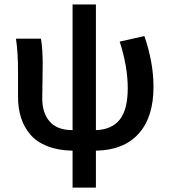

<svg xmlns="http://www.w3.org/2000/svg" viewBox="-20 -665 761 863"><path d="M306.2 178.2V12.2Q241.7 11.2 193.6 -7.6Q145.5 -26.4 116.9 -59.6Q88.4 -92.8 74.7 -135.3Q61 -177.7 61 -230V-348.1Q61 -428.2 51.8 -491.2H164.1Q171.9 -445.8 171.9 -373Q171.9 -348.1 170.9 -293Q169.9 -237.8 169.9 -222.2Q169.9 -157.2 203.4 -118.7Q236.8 -80.1 306.2 -80.1V-645H411.1V-80.1Q482.4 -82.5 518.3 -127.4Q554.2 -172.4 554.2 -269Q554.2 -365.2 518.1 -478L628.9 -502.9Q669.9 -385.3 669.9 -273.9Q669.9 -138.2 603 -64Q536.1 10.3 411.1 12.2V178.2Z"/></svg>

Font: Source Sans 3 Semibold
Style: Regular
Weight: 600
Designer: Paul D. Hunt
Foundry: Adobe
Version: Version 3.052;hotconv 1.1.0;makeotfexe 2.6.0